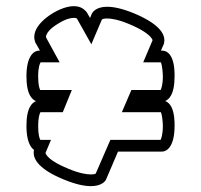

<svg xmlns="http://www.w3.org/2000/svg" viewBox="-20 -568 669 639"><path d="M522 -149C522 -120.3 516.6 -106.3 514.4 -102.5H347.3L298.7 9.4C297.2 10.7 293.3 12.5 282.5 12.5C268.6 12.5 244.1 9 207.3 -6.5C143.7 -32.3 133.1 -52.6 131.4 -58.9C137.8 -73.6 143.4 -88.2 149.7 -102.5H114.2C111.9 -106.2 107 -118.2 107 -149C107 -177.8 112.3 -190.7 114.5 -194.5H188.9L219.1 -268.5H113.9C111.9 -271.9 107 -283.4 107 -314C107 -344.5 112.5 -356.7 115.2 -360.5H178.6L134.3 -441.4C133.8 -443.1 133.3 -444.1 133 -444.7C133 -444.8 133 -444.9 133 -445C133 -446.8 133.2 -448.5 133.4 -449.1C135.7 -455.9 142.4 -471.1 174.9 -490.2C199.5 -505.4 216.3 -508.5 225.5 -508.5C232.7 -508.5 235.1 -507 236.1 -506L284 -420.7L319.1 -503C320.9 -504.4 325.4 -506.5 336.5 -506.5C350.4 -506.5 373.8 -503 410.7 -487.5C453.7 -469.5 473.2 -454.1 481.6 -444.4C486.1 -439.1 487.5 -435.8 487.8 -434.2L456.6 -360.5H471.7H515.4C520 -350.3 522 -323.9 522 -314C522 -285.2 516.7 -272.3 514.5 -268.5H417.3L385.5 -194.5H515.5C520 -184.5 522 -158.8 522 -149ZM527 -434C527 -457.1 508.3 -489.1 426.3 -523.5C386.3 -539.9 357.7 -545.5 336.5 -545.5C302.1 -545.5 288.2 -529.6 284.8 -520.5L279.7 -508.2L268.5 -527.7C262.3 -533.9 252.4 -547.5 225.5 -547.5C198 -547.5 162 -531.2 134.3 -509.3C112.5 -491.9 94 -469.5 94 -445C94 -437.6 95.9 -432 97 -429V-427.7L113 -399.5H109.5C94.5 -399.5 68 -384.2 68 -314C68 -282.5 72.9 -262.8 80.1 -249.9C86 -239.4 93.4 -234 99.8 -231.5C93.4 -229 86 -223.6 80.1 -213.1C72.9 -200.2 68 -180.5 68 -149C68 -100.8 80.2 -78.4 93.2 -69.1C92.5 -66.5 92 -63.5 92 -60C92 -37 110.6 -3.9 192.8 29.6C232.8 46 261.3 51.5 282.5 51.5C314.7 51.5 330.5 37.9 334.3 26.3L372.7 -63.5H519.5C534.5 -63.5 561 -78.8 561 -149V-151.2C561 -151.4 561 -151.7 561 -151.9C561 -162.4 560.9 -191.5 550.2 -212.5C546 -220.6 539.3 -228.4 529.8 -231.8C536.1 -234.4 543.2 -239.8 548.9 -249.9C556.1 -262.8 561 -282.5 561 -314V-316.2C561 -316.5 561 -316.7 561 -316.9C561 -327.5 560.9 -357 550.2 -378.2C544.7 -389.1 534.7 -399.5 519.5 -399.5H515.6L526 -423.4V-425.2C526.4 -427.5 527 -429.9 527 -434Z"/></svg>

Font: Platiipus Bold
Style: Bold
Weight: 400
Version: Version 001.000